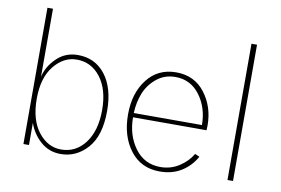

<svg xmlns="http://www.w3.org/2000/svg" viewBox="-77 -852 1462 1000"><g transform="rotate(10 653.5 -352.0)"><path d="M97.7 0V-720.7H127V-360.4Q138.7 -415 184.6 -460.4Q230.5 -505.9 297.9 -505.9Q388.7 -505.9 442.9 -436Q497.1 -366.2 497.1 -245.1Q497.1 -114.3 438.5 -48.3Q379.9 17.6 296.9 17.6Q235.4 17.6 190.9 -21.5Q146.5 -60.5 127 -117.2V0ZM125 -245.1Q125 -132.8 174.8 -69.3Q224.6 -5.9 294.9 -5.9Q373 -5.9 421.9 -70.8Q470.7 -135.7 470.7 -245.1Q470.7 -353.5 421.9 -417.5Q373 -481.4 295.9 -481.4Q226.6 -481.4 175.8 -418.5Q125 -355.5 125 -245.1Z M607.4 -247.1Q607.4 -359.4 664.1 -432.6Q720.7 -505.9 817.4 -505.9Q914.1 -505.9 969.7 -433.1Q1025.4 -360.4 1025.4 -261.7Q1025.4 -257.8 1024.9 -249.5Q1024.4 -241.2 1024.4 -236.3H635.7Q635.7 -141.6 685.5 -73.7Q735.4 -5.9 820.3 -5.9Q875 -5.9 919.4 -34.7Q963.9 -63.5 987.3 -104.5L1011.7 -93.8Q984.4 -43.9 936 -13.2Q887.7 17.6 820.3 17.6Q721.7 17.6 664.6 -57.1Q607.4 -131.8 607.4 -247.1ZM635.7 -258.8H996.1Q996.1 -349.6 947.3 -415.5Q898.4 -481.4 817.4 -481.4Q759.8 -481.4 717.8 -446.8Q675.8 -412.1 656.7 -363.3Q637.7 -314.5 635.7 -258.8Z M1176.8 0V-720.7H1206.1V0Z"/></g></svg>

Font: Gothic A1 Thin
Style: Regular
Weight: 250
Designer: HanYang I&C Co.,Ltd.
Foundry: HanYang I&C Co.,Ltd.
Version: Version 2.50